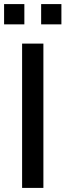

<svg xmlns="http://www.w3.org/2000/svg" viewBox="-25 -918 320 938"><path d="M83 0V-705H187V0ZM176 -799V-898H275V-799ZM-5 -799V-898H94V-799Z"/></svg>

Font: Mulish ExtraLight SemiBold
Style: Regular
Weight: 600
Version: Version 3.603